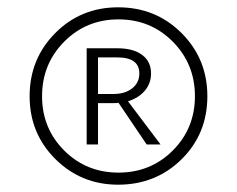

<svg xmlns="http://www.w3.org/2000/svg" viewBox="-20 -731 648 525"><path d="M303 -711Q406 -711 476.5 -640.5Q547 -570 547 -468Q547 -365 476.5 -295.5Q406 -226 303 -226Q202 -226 131.5 -296Q61 -366 61 -468Q61 -570 131 -640.5Q201 -711 303 -711ZM155.5 -319.5Q216 -259 304 -259Q392 -259 452.5 -319.5Q513 -380 513 -468Q513 -556 452.5 -617Q392 -678 304 -678Q216 -678 155.5 -617Q95 -556 95 -468Q95 -380 155.5 -319.5ZM393 -530Q393 -503 376 -483Q359 -463 330 -454L419 -336H381L304 -450Q299 -449 290 -449H248V-336H217V-599H301Q344 -599 368.5 -581Q393 -563 393 -530ZM248 -474H290Q322 -474 341.5 -489.5Q361 -505 361 -530Q361 -574 301 -574H248Z"/></svg>

Font: EauTest Semilight
Style: Italic
Weight: 300
Italic angle: -12°
Designer: Christian Thalmann (Catharsis Fonts)
Version: Version 0.001;PS 000.001;hotconv 1.0.88;makeotf.lib2.5.64775